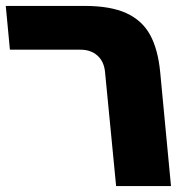

<svg xmlns="http://www.w3.org/2000/svg" viewBox="-28 -629 648 649"><path d="M244.5 -461H5.5L-8.5 -609H258Q345 -609 398.5 -584.8Q452 -560.5 479 -511.8Q506 -463 513.5 -385L550 0H364.5L327 -386Q323.5 -421.5 301.2 -441.2Q279 -461 244.5 -461Z"/></svg>

Font: JuliaMono Black
Style: Italic
Weight: 900
Italic angle: -9°
Monospace: yes
Designer: cormullion
Foundry: corm
Version: Version 0.057; ttfautohint (v1.8.4)